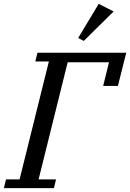

<svg xmlns="http://www.w3.org/2000/svg" viewBox="-41 -970 671 990"><path d="M-10 -45H60L211 -653H141L152 -698H610L567 -527H491L521 -649H308L158 -45H248L237 0H-21ZM362 -774 468 -950 545 -911 391 -759Z"/></svg>

Font: IBM Plex Serif Text
Style: Italic
Weight: 450
Italic angle: -14°
Designer: Mike Abbink, Paul van der Laan, Pieter van Rosmalen
Foundry: Bold Monday
Version: Version 3.001